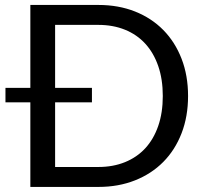

<svg xmlns="http://www.w3.org/2000/svg" viewBox="-20 -736 808 756"><path d="M367.5 -78.5Q425 -78.5 472 -97.5Q519 -116.5 552 -152.2Q585 -188 603 -240Q621 -292 621 -358Q621 -424 603 -476Q585 -528 552 -564Q519 -600 472 -619Q425 -638 367.5 -638H197V-390H342V-333H197V-78.5ZM367.5 -716.5Q446.5 -716.5 511.5 -690.8Q576.5 -665 623 -617.8Q669.5 -570.5 695 -504.5Q720.5 -438.5 720.5 -358Q720.5 -277.5 695 -211.5Q669.5 -145.5 623 -98.5Q576.5 -51.5 511.5 -25.8Q446.5 0 367.5 0H99.5V-333H1.5V-390H99.5V-716.5Z"/></svg>

Font: Lato 2
Style: Regular
Weight: 400
Designer: Lukasz Dziedzic with Adam Twardoch and Botio Nikoltchev
Foundry: tyPoland Lukasz Dziedzic
Version: Version 2.015; 2015-08-06; http://www.latofonts.com/